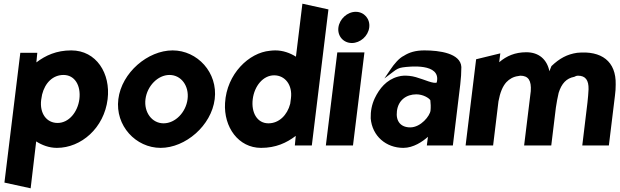

<svg xmlns="http://www.w3.org/2000/svg" viewBox="-20 -778 3357 1040"><path d="M563 -241C580 -380 502 -505 366 -505C286 -505 227 -478 177 -440C178 -453 180 -474 181 -482L182 -492H90L4 211L146 242L176 -12C207 8 246 23 288 23C420 23 544 -85 563 -241ZM203 -237C203 -240 208 -266 208 -266C224 -330 267 -372 324 -372C385 -372 419 -315 410 -241C401 -171 353 -112 292 -112C232 -112 194 -164 203 -237Z M768 -241C777 -312 835 -372 898 -372C962 -372 1005 -312 996 -241C987 -170 930 -110 866 -110C803 -110 759 -170 768 -241ZM621 -241C603 -97 716 23 850 23C984 23 1125 -97 1143 -241C1161 -385 1049 -505 915 -505C781 -505 639 -385 621 -241Z M1394 23C1474 23 1532 -4 1582 -42C1581 -29 1579 -8 1578 0L1577 10H1669L1759 -727L1618 -758L1583 -471C1551 -491 1513 -505 1471 -505C1460 -505 1450 -504 1442 -503C1329 -493 1208 -378 1199 -220C1191 -89 1272 23 1394 23ZM1556 -246C1555 -236 1553 -227 1552 -216C1536 -154 1491 -110 1434 -110C1373 -110 1340 -168 1349 -241C1358 -312 1405 -370 1465 -370C1524 -370 1565 -318 1556 -246Z M1813 -629C1807 -583 1840 -545 1886 -545C1931 -545 1974 -582 1980 -629C1986 -675 1953 -714 1907 -714C1861 -714 1819 -675 1813 -629ZM1892 10 1954 -494H1807L1745 10Z M2168 -476C2142 -464 2114 -430 2096 -403L2062 -353L2111 -390C2128 -403 2140 -410 2161 -413C2196 -418 2370 -438 2346 -333C2346 -331 2345 -328 2329 -330C2298 -334 2243 -363 2197 -367C2175 -369 2157 -369 2136 -363C2073 -346 2035 -298 2010 -246C1994 -212 1987 -176 1988 -137C1996 -41 2071 23 2165 23C2219 23 2269 -11 2298 -37L2292 10H2433L2473 -320C2477 -354 2479 -384 2479 -415C2475 -490 2359 -505 2279 -505C2230 -505 2196 -494 2168 -476ZM2202 -88C2151 -88 2123 -121 2130 -176C2137 -236 2182 -267 2235 -267C2272 -267 2304 -247 2311 -235C2313 -219 2314 -198 2312 -179C2309 -151 2260 -88 2202 -88Z M2684 -441 2690 -489 2559 -457 2502 10H2651L2680 -229C2689 -278 2703 -311 2723 -333C2739 -350 2761 -363 2787 -366C2790 -366 2795 -368 2798 -368C2842 -368 2859 -342 2855 -284L2819 10H2966L2991 -195C2995 -224 3000 -248 3006 -275C3022 -326 3048 -354 3091 -362C3096 -365 3103 -368 3111 -368C3152 -368 3169 -343 3168 -295C3167 -273 3165 -248 3162 -222L3134 10H3278L3311 -260C3314 -281 3315 -301 3315 -320C3318 -446 3238 -505 3106 -492C3052 -484 3011 -462 2967 -420C2964 -411 2959 -402 2956 -392C2943 -456 2899 -495 2831 -495C2770 -495 2724 -475 2684 -441Z"/></svg>

Font: Bluebird
Style: SfBdNrwObl
Weight: 700
Designer: Jasper
Foundry: Cannot Into Space Fonts
Version: Version 0.98